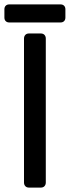

<svg xmlns="http://www.w3.org/2000/svg" viewBox="-22 -852 317 872"><path d="M110 0Q99 0 93 -6.5Q87 -13 87 -23V-677Q87 -687 93 -693.5Q99 -700 110 -700H163Q174 -700 180 -693.5Q186 -687 186 -677V-23Q186 -13 180 -6.5Q174 0 163 0ZM20 -750Q10 -750 4 -756Q-2 -762 -2 -772V-810Q-2 -820 4 -826Q10 -832 20 -832H253Q263 -832 269 -826Q275 -820 275 -810V-772Q275 -762 269 -756Q263 -750 253 -750Z"/></svg>

Font: Rubik Light
Style: Regular
Weight: 400
Version: Version 2.101